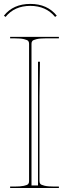

<svg xmlns="http://www.w3.org/2000/svg" viewBox="-26 -945 341 965"><path d="M126.5 -915.5Q46.4 -915.5 2 -859.9L-6.3 -866.2Q40.5 -925.3 126.5 -925.3Q211.9 -925.3 259.3 -866.2L251 -859.9Q205.1 -915.5 126.5 -915.5ZM165 -634.8H174.8Q172.4 -499.5 172.4 -459.5V-35.2Q172.4 -26.4 176.5 -21Q180.7 -15.6 198 -11.5Q215.3 -7.3 247.6 -7.3H270V0H24.9V-7.3H44.9Q76.7 -7.3 93.8 -11Q110.8 -14.6 115.5 -19.8Q120.1 -24.9 120.1 -33.7V-725.1Q120.1 -733.9 116 -739Q111.8 -744.1 94.5 -748.3Q77.1 -752.4 44.9 -752.4H24.9V-759.8H270V-752.4H207.5Q175.3 -752.4 158 -748.3Q140.6 -744.1 136.5 -739Q132.3 -733.9 132.3 -725.1V-12.7H165Z"/></svg>

Font: ZnikomitNo25
Style: Regular
Weight: 100
Designer: gluk
Foundry: gluk
Version: Version 0.56